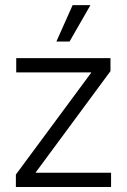

<svg xmlns="http://www.w3.org/2000/svg" viewBox="-20 -748 508 768"><path d="M43.5 0V-49.8L344.7 -457V-458.5H44.9V-515.6H421.9V-463.4L123 -58.6V-57.1H424.3V0ZM205.6 -582 270.5 -727.5H341.8L258.3 -582Z"/></svg>

Font: Inter Display Light
Style: Regular
Weight: 300
Designer: Rasmus Andersson
Foundry: rsms
Version: Version 4.000;git-a52131595